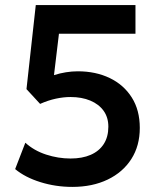

<svg xmlns="http://www.w3.org/2000/svg" viewBox="-20 -719 626 754"><path d="M264 15Q198.5 15 138.5 -3.8Q78.5 -22.5 39.5 -55L79.5 -158.5Q113.5 -127.5 161 -112Q208.5 -96.5 257 -96.5Q303 -96.5 336.2 -111Q369.5 -125.5 387.5 -153.5Q405.5 -181.5 405.5 -221.5Q405.5 -258 386.8 -284Q368 -310 334.5 -324Q301 -338 257 -338Q229.5 -338 199.2 -331.5Q169 -325 137.5 -311L84 -369L120.5 -699H512V-586.5H211.5L192 -424Q215.5 -431.5 239 -435.2Q262.5 -439 285.5 -439Q356 -439 411 -412.5Q466 -386 497.5 -336.2Q529 -286.5 529 -216.5Q529 -146.5 495.8 -94.5Q462.5 -42.5 402.8 -13.8Q343 15 264 15Z"/></svg>

Font: Geologica Thin Roman Medium
Style: Regular
Weight: 500
Version: Version 1.010;gftools[0.9.28]